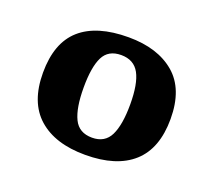

<svg xmlns="http://www.w3.org/2000/svg" viewBox="-70 -809 578 519"><g transform="rotate(20 218.5 -549.5)"><path d="M217.6 -380Q131 -380 83 -422.5Q35 -465 35 -550Q35 -636 82 -677.5Q129 -719 220.4 -719Q304 -719 353 -677.5Q402 -636 402 -550Q402 -465 354.8 -422.5Q307.5 -380 217.6 -380ZM219.3 -430Q256 -430 271 -460.4Q286 -490.9 286 -549.9Q286 -609 270.3 -638Q254.5 -667 217.8 -667Q181 -667 166.5 -638Q152 -608.9 152 -550Q152 -491 166.9 -460.5Q181.7 -430 219.3 -430Z"/></g></svg>

Font: Noto Serif Kannada
Style: Regular
Weight: 400
Designer: Universal Thirst, Indian Type Foundry and the Monotype Design Team
Foundry: Monotype Imaging Inc.
Version: Version 2.003